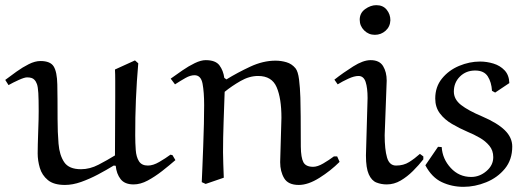

<svg xmlns="http://www.w3.org/2000/svg" viewBox="-30 -703 2020 740"><path d="M634.8 -105 646 -85.9Q623 -65.9 595 -43.9Q566.9 -22 539.1 -7.1Q511.2 7.8 484.9 7.8Q450.7 7.8 434.8 -12.7Q418.9 -33.2 416 -64L408.2 -64.9Q380.4 -47.9 347.7 -30.5Q314.9 -13.2 282.5 -1.7Q250 9.8 220.2 9.8Q177.2 9.8 154.5 -9Q131.8 -27.8 123.5 -55.9Q115.2 -84 115.2 -111.8Q115.2 -124 115.7 -147Q116.2 -169.9 117.2 -195.1Q118.2 -220.2 118.7 -242.2Q119.1 -264.2 119.1 -274.9Q119.1 -320.8 117.7 -344.5Q116.2 -368.2 112.5 -378.7Q108.9 -389.2 102.1 -396Q94.2 -404.8 74.2 -404.8Q64.5 -404.8 42.2 -394.8Q20 -384.8 2.9 -375L-9.8 -395Q10.3 -410.2 33.7 -427Q57.1 -443.8 81.1 -455.8Q105 -467.8 126 -467.8Q164.1 -467.8 177 -446.8Q189.9 -425.8 190.9 -377.4Q191.9 -329.1 191.9 -244.1Q191.9 -193.4 195.6 -149.2Q199.2 -105 217.5 -77.9Q235.8 -50.8 282.2 -50.8Q316.4 -50.8 350.1 -68.4Q383.8 -85.9 413.1 -104Q413.1 -152.8 413.6 -214.4Q414.1 -275.9 414.1 -329.1Q414.1 -364.3 414.1 -391.6Q414.1 -418.9 413.1 -435.1L490.2 -470.2L502.9 -459Q490.7 -319.8 491.2 -181.2Q491.2 -151.4 493.2 -124.8Q495.1 -98.1 505.6 -81.5Q516.1 -64.9 540 -64.9Q560.1 -64.9 584 -78.9Q607.9 -92.8 627 -106.9Z M832.5 -18.1 762.7 5.9 747.6 -1Q748.5 -20 750 -57.1Q751.5 -94.2 753.2 -138.7Q754.9 -183.1 755.9 -225.6Q756.8 -268.1 756.8 -297.9Q756.8 -347.7 750.7 -380.4Q744.6 -413.1 719.7 -413.1Q703.6 -413.1 685.1 -402.6Q666.5 -392.1 644.5 -377.9L627.9 -399.9Q648.9 -415 672.9 -431.6Q696.8 -448.2 720.7 -459.7Q744.6 -471.2 762.7 -471.2Q800.8 -471.2 815.7 -451.2Q830.6 -431.2 834.5 -402.8L842.8 -397Q884.8 -422.9 934.3 -446Q983.9 -469.2 1031.7 -469.2Q1053.7 -469.2 1074.2 -463.1Q1094.7 -457 1108.9 -439.9Q1118.7 -427.7 1122.6 -396.5Q1126.5 -365.2 1127.7 -326.7Q1128.9 -288.1 1128.9 -255.9Q1128.9 -180.7 1129.4 -137.9Q1129.9 -95.2 1139.4 -77.6Q1148.9 -60.1 1176.8 -60.1Q1193.8 -60.1 1215.8 -73Q1237.8 -85.9 1256.8 -100.1H1269.5L1278.8 -79.1Q1244.6 -44.9 1201.2 -17.6Q1157.7 9.8 1121.6 9.8Q1080.6 9.8 1065.2 -16.1Q1049.8 -42 1049.8 -78.1L1054.7 -249Q1054.7 -324.2 1036.1 -367.2Q1017.6 -410.2 964.8 -410.2Q930.7 -410.2 896.7 -390.6Q862.8 -371.1 835.9 -349.1Q834 -294.9 831.8 -232.9Q829.6 -170.9 829.6 -116.2Q829.6 -95.2 830.6 -71.5Q831.5 -47.9 832.5 -18.1Z M1474.6 -625Q1473.6 -600.1 1456.1 -584.5Q1438.5 -568.8 1414.6 -568.8Q1390.6 -568.8 1373.5 -585.9Q1356.4 -603 1356.4 -627Q1356.4 -652.8 1377.4 -668Q1398.4 -683.1 1420.4 -683.1Q1446.3 -683.1 1460.4 -665.5Q1474.6 -647.9 1474.6 -625ZM1460.4 -392.1 1452.6 -182.1Q1452.6 -127 1461.7 -95.9Q1470.7 -64.9 1496.6 -64.9Q1525.4 -64.9 1546.9 -78.4Q1568.4 -91.8 1588.4 -109.9L1601.6 -100.1V-88.9Q1584.5 -66.9 1562 -44.4Q1539.6 -22 1514.2 -7.1Q1488.8 7.8 1460.4 7.8Q1439.5 7.8 1420.9 0.5Q1402.3 -6.8 1391.4 -31Q1380.4 -55.2 1380.4 -104L1386.7 -325.2Q1386.7 -364.3 1379.2 -387.2Q1371.6 -410.2 1351.6 -410.2Q1335.4 -410.2 1312.5 -399.7Q1289.6 -389.2 1271.5 -377.9L1258.8 -396Q1293 -422.9 1331.3 -447Q1369.6 -471.2 1398.4 -471.2Q1432.6 -471.2 1446.5 -448.2Q1460.4 -425.3 1460.4 -392.1Z M1933.1 -382.8 1878.4 -346.2 1866.2 -353Q1864.3 -386.2 1849.9 -408.7Q1835.4 -431.2 1801.3 -431.2Q1766.1 -431.2 1742.7 -408Q1719.2 -384.8 1719.2 -350.1Q1719.2 -320.3 1746.8 -298.6Q1774.4 -276.9 1829.1 -253.9Q1887.2 -229 1915.8 -200.9Q1944.3 -172.9 1944.3 -138.2Q1944.3 -87.4 1915.8 -52.7Q1887.2 -18.1 1843.8 -0.5Q1800.3 17.1 1756.3 17.1Q1711.4 17.1 1672.9 -1Q1634.3 -19 1609.4 -65.9L1658.2 -137.2L1672.4 -136.2Q1675.3 -90.3 1707.3 -55.7Q1739.3 -21 1786.1 -21Q1818.4 -21 1844.7 -43.5Q1871.1 -65.9 1871.1 -97.2Q1871.1 -123 1856.2 -141.1Q1841.3 -159.2 1818.8 -172.1Q1796.4 -185.1 1772.5 -194.8Q1741.7 -208 1712.4 -225.1Q1683.1 -242.2 1665.3 -266.1Q1647.5 -290 1647.5 -323.2Q1647.5 -368.2 1673.3 -400.1Q1699.2 -432.1 1739.3 -449Q1779.3 -465.8 1820.3 -465.8Q1846.2 -465.8 1871.8 -458Q1897.5 -450.2 1914.8 -431.9Q1932.1 -413.6 1933.1 -382.8Z"/></svg>

Font: Aref Ruqaa
Style: Regular
Weight: 400
Designer: Abdullah Aref
Version: Version 1.002